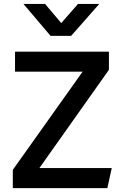

<svg xmlns="http://www.w3.org/2000/svg" viewBox="-20 -965 623 985"><path d="M45.7 0V-93.6L403.8 -597.2H57.1V-700H538.8V-606.8L182.1 -102.8H553.3L530.8 0ZM239.4 -780.9 100.4 -944.8H211.1L294.3 -846.6L380.1 -944.8H489.3L344.9 -780.9Z"/></svg>

Font: Geologica-Sharp
Style: Regular
Weight: 100
Designer: Sindre Bremnes, Frode Helland
Foundry: Monokrom Skriftforlag AS
Version: Version 1.010;gftools[0.9.28]